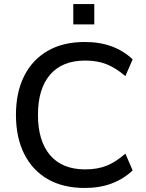

<svg xmlns="http://www.w3.org/2000/svg" viewBox="-20 -922 725 951"><path d="M400 9Q292 9 216 -35Q140 -79 99.5 -160.5Q59 -242 59 -353Q59 -464 99.5 -545Q140 -626 216 -670Q292 -714 400 -714Q475 -714 534 -692Q593 -670 637 -628L601 -545Q553 -586 507.5 -604Q462 -622 402 -622Q288 -622 228 -552Q168 -482 168 -353Q168 -224 228 -153.5Q288 -83 402 -83Q462 -83 507.5 -101Q553 -119 601 -161L637 -78Q593 -36 534 -13.5Q475 9 400 9ZM343 -801V-902H447V-801Z"/></svg>

Font: Mulish SemiBold
Style: Regular
Weight: 600
Designer: Vernon Adams
Foundry: Vernon Adams
Version: Version 3.603; ttfautohint (v1.8.3)